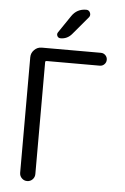

<svg xmlns="http://www.w3.org/2000/svg" viewBox="-62 -1023 681 1045"><g transform="rotate(5 278.0 -500.5)"><path d="M301.8 -841.8Q277.3 -812.5 240.2 -812.5Q227.5 -812.5 222.2 -823.2Q216.8 -834 223.6 -843.8L287.1 -937.5Q315.4 -979.5 366.2 -979.5Q380.9 -979.5 387.2 -965.8Q393.6 -952.1 384.8 -940.4ZM175.8 -682.6Q168 -682.6 168 -675.8V-64.5Q168 -46.9 155.8 -34.7Q143.6 -22.5 126.5 -22.5Q109.4 -22.5 97.2 -34.7Q85 -46.9 85 -64.5V-695.3Q85 -718.8 102.1 -735.8Q119.1 -752.9 142.6 -752.9H465.8Q480.5 -752.9 490.7 -742.7Q501 -732.4 501 -717.8Q501 -703.1 490.7 -692.9Q480.5 -682.6 465.8 -682.6Z"/></g></svg>

Font: Gen Jyuu Gothic P Normal
Style: Regular
Weight: 300
Designer: [Source Han Sans]
Ryoko NISHIZUKA  (kana & ideographs); Paul D. Hunt (Latin, Greek & Cyrillic); Wenlong ZHANG  (bopomofo
Version: Version 1.002.20150607